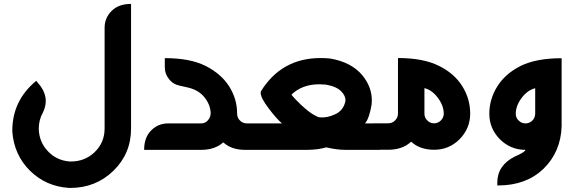

<svg xmlns="http://www.w3.org/2000/svg" viewBox="-20 -761 2909 975"><path d="M645.5 -107.9Q645.5 19.5 555.2 106.9Q465.8 193.4 335.9 193.4H331.5Q213.4 186 132.3 106Q51.8 26.4 42.5 -92.3V-97.2Q42.5 -250.5 164.1 -350.6L188 -320.8Q212.4 -285.2 212.4 -248Q212.4 -218.8 197.3 -188.5Q176.8 -151.4 176.8 -106.4V-104.5Q179.7 -38.1 223.6 7.3Q266.6 53.2 333 59.1H339.8Q410.2 59.1 459.5 12.7Q511.2 -36.1 511.2 -108.4V-620.1Q511.2 -669.9 546.9 -705.6Q582.5 -741.2 645.5 -741.2Z M1268.6 -134.3V0H1225.1Q1154.8 0 1113.8 -38.1Q1071.3 0 1001.5 0H711.9Q711.9 -63 747.6 -98.6Q783.2 -134.3 833 -134.3H1001.5Q1021.5 -134.3 1034.7 -148.9Q1048.3 -163.6 1049.8 -183.6Q1049.8 -226.1 1020 -264.6Q990.7 -303.2 935.1 -316.4L893.6 -325.7Q857.9 -333 837.9 -359.9Q816.9 -385.7 816.9 -419.4V-465.8Q945.3 -465.8 1023.9 -426.3Q1102.5 -386.7 1143.1 -323.2Q1184.1 -259.3 1184.1 -184.6Q1184.1 -162.6 1198.7 -148.9Q1212.4 -134.3 1234.4 -134.3Z M1733.9 -247.1Q1734.4 -250 1734.4 -252.4Q1734.4 -274.9 1712.9 -296.9Q1689.9 -321.3 1636.2 -331.1Q1634.8 -331.5 1630.9 -331.5Q1615.7 -333 1602.1 -333Q1513.7 -333 1460 -280.3Q1473.6 -262.2 1508.8 -228.5Q1549.3 -191.4 1572.3 -178.7Q1595.7 -165.5 1600.1 -165.5Q1607.4 -164.6 1615.2 -164.6Q1626 -164.6 1641.8 -167.2Q1657.7 -169.9 1679.7 -179.7Q1724.1 -198.7 1733.9 -247.1ZM1734.4 0Q1690.4 0 1636.7 -12.7Q1596.2 -0.5 1539.6 0H1239.3V-134.3H1412.1Q1397 -147 1380.1 -166.3Q1363.3 -185.5 1343.8 -211.4Q1303.7 -264.2 1303.7 -289.6Q1303.7 -293.5 1304.7 -296.9Q1409.2 -466.3 1608.4 -466.3Q1631.3 -466.3 1655.8 -463.9Q1764.2 -445.8 1820.3 -378.4Q1868.2 -319.8 1868.2 -250.5Q1868.2 -240.7 1867.2 -230.5Q1855 -158.7 1833.5 -134.3H1910.6V0Z M2135.3 -184.1Q2135.3 -163.1 2149.9 -149.4Q2163.6 -134.8 2184.6 -134.8Q2204.6 -134.8 2218.8 -149.4Q2233.4 -164.1 2233.4 -184.1Q2233.4 -224.1 2203.6 -264.2Q2173.8 -304.2 2135.3 -313.5ZM2001 -466.3Q2129.4 -466.3 2208.5 -426.8Q2287.1 -388.2 2327.6 -323.2Q2367.7 -259.3 2367.7 -184.1Q2367.7 -108.9 2314 -54.2Q2260.3 -0.5 2184.6 -0.5Q2111.8 -0.5 2067.9 -41.5Q2023.9 -0.5 1951.2 -0.5H1876.5V-134.8H1951.2Q1972.2 -134.8 1986.3 -149.4Q2001 -164.1 2001 -184.6Z M2599.1 -183.1Q2599.1 -162.6 2613.8 -148.9Q2628.4 -134.3 2648.4 -134.3Q2668 -134.3 2683.1 -148.4Q2696.8 -162.1 2697.8 -183.1V-313Q2659.2 -303.7 2628.9 -263.7Q2599.1 -223.6 2599.1 -183.1ZM2464.8 -183.1Q2464.8 -257.3 2505.4 -322.3Q2525.9 -355 2555.2 -380.6Q2584.5 -406.2 2624 -426.3Q2703.6 -465.3 2832 -465.3V-119.1Q2827.6 11.2 2738.8 97.2Q2650.9 180.7 2510.3 180.7H2505.4V166Q2505.4 78.6 2594.7 33.7Q2639.2 14.6 2647.5 2.4L2648.4 0Q2573.2 0 2518.6 -53.7Q2464.8 -108.4 2464.8 -183.1Z"/></svg>

Font: DimaKhabar
Style: Bold
Weight: 700
Width: 6
Designer: R.Balvardi
Foundry: Dima Software Group
Version: Version 1.00;November 30, 2018;FontCreator 11.5.0.2427 64-bi